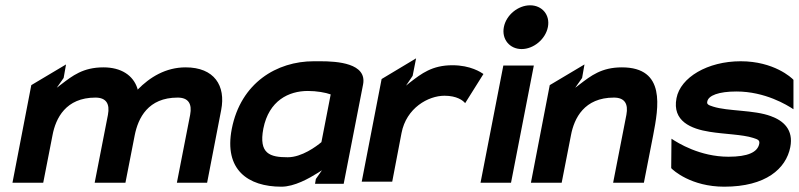

<svg xmlns="http://www.w3.org/2000/svg" viewBox="-20 -693 3012 724"><path d="M27 -4H143L178 -183C190 -247 228 -325 340 -325C380 -325 395 -302 387 -260L337 -4H453L488 -183C501 -248 538 -325 650 -325C690 -325 705 -302 697 -260L647 -4H761L814 -278C832 -370 788 -439 680 -439C605 -439 545 -402 499 -355L498 -360C482 -409 437 -439 370 -439C293 -439 253 -407 211 -375L194 -362L220 -399L229 -450L98 -372Z M854 -207C824 -53 915 11 1041 11C1090 11 1145 -20 1180 -42L1194 -51L1171 -18L1168 0H1276L1349 -374C1365 -455 1251 -462 1188 -462H1163C1024 -462 888 -381 854 -207ZM973 -208C994 -314 1069 -350 1141 -350C1174 -350 1208 -344 1227 -337L1192 -157C1173 -141 1118 -100 1065 -100C998 -100 955 -113 973 -208Z M1344 -8H1459L1494 -191C1512 -286 1595 -332 1656 -332C1703 -332 1726 -314 1734 -304L1803 -414C1794 -420 1755 -447 1686 -447C1609 -447 1569 -415 1527 -383L1511 -370L1536 -407L1549 -473L1419 -395Z M1880 -591C1871 -545 1902 -508 1947 -508C1992 -508 2037 -545 2046 -591C2055 -637 2024 -673 1979 -673C1934 -673 1889 -637 1880 -591ZM1792 -4H1907L1993 -446H1878Z M1982 -4H2098L2133 -183C2145 -247 2183 -325 2295 -325C2335 -325 2350 -302 2342 -260L2292 -4H2408L2443 -183C2463 -288 2492 -439 2325 -439C2248 -439 2208 -407 2166 -375L2149 -362L2175 -399L2184 -450L2053 -372Z M2531 -323C2514 -236 2586 -207 2656 -196C2711 -187 2780 -186 2820 -173C2840 -167 2845 -163 2843 -151C2837 -119 2800 -102 2727 -102C2619 -102 2536 -154 2512 -170L2511 -59C2518 -51 2586 11 2711 11C2868 11 2944 -57 2960 -138C2973 -204 2934 -238 2887 -255C2823 -279 2725 -273 2669 -291C2649 -297 2645 -301 2647 -310C2651 -333 2690 -348 2757 -348C2865 -348 2948 -297 2972 -281V-392C2965 -400 2898 -462 2773 -462C2648 -462 2546 -401 2531 -323Z"/></svg>

Font: Charger EcoBold
Style: Obl
Weight: 1000
Designer: Jasper
Foundry: Cannot Into Space Fonts
Version: Version 1.1